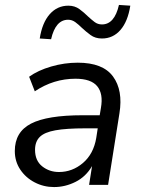

<svg xmlns="http://www.w3.org/2000/svg" viewBox="-20 -749 570 778"><path d="M199 9Q157 9 120.5 -10Q84 -29 62 -62Q40 -95 40 -137Q40 -214 105.5 -248Q171 -282 315 -282H384L389 -312Q399 -369 374 -399.5Q349 -430 286 -430Q197 -430 121 -379L98 -438Q134 -464 187.5 -479.5Q241 -495 295 -495Q397 -495 438 -439Q479 -383 464 -290L418 0H341L353 -76Q328 -33 286 -12Q244 9 199 9ZM219 -52Q273 -52 316 -88.5Q359 -125 370 -190L376 -229H326Q249 -229 204.5 -221Q160 -213 141 -194Q122 -175 122 -142Q122 -98 151 -75Q180 -52 219 -52ZM187 -590 141 -593Q151 -657 181.5 -691.5Q212 -726 257 -726Q283 -726 302 -712Q321 -698 337 -682Q350 -670 363 -660Q376 -650 393 -650Q444 -650 462 -729L508 -726Q498 -662 468 -627.5Q438 -593 393 -593Q366 -593 347 -607Q328 -621 312 -636Q299 -649 285.5 -659Q272 -669 256 -669Q205 -669 187 -590Z"/></svg>

Font: Nunito Sans
Style: Italic
Weight: 400
Italic angle: -9°
Designer: Vernon Adams
Foundry: Vernon Adams
Version: Version 3.006; ttfautohint (v1.8.3)